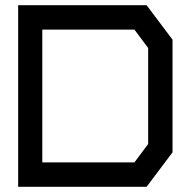

<svg xmlns="http://www.w3.org/2000/svg" viewBox="-20 -720 725 740"><path d="M545 0H50V-700H545L645 -567V-133ZM551 -535 498 -606H143V-94H498L551 -165Z"/></svg>

Font: Turret Road
Style: Bold
Weight: 700
Designer: Noponies
Foundry: Noponies
Version: Version 1.001; ttfautohint (v1.8)